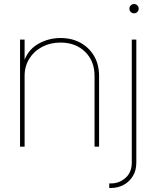

<svg xmlns="http://www.w3.org/2000/svg" viewBox="-20 -725 773 949"><path d="M101.6 -349.6V0H79.1V-529.3H101.6V-412.1H95.7Q113.3 -474.6 165.3 -505.9Q217.3 -537.1 279.3 -537.1Q335.4 -537.1 378.2 -513.4Q420.9 -489.7 445.3 -447.8Q469.7 -405.8 469.7 -349.6V0H447.3V-349.6Q447.3 -423.8 400.4 -469.2Q353.5 -514.6 279.3 -514.6Q228.5 -514.6 188.2 -493.4Q147.9 -472.2 124.8 -434.8Q101.6 -397.5 101.6 -349.6ZM631.3 -529.3H653.8V79.1Q653.8 117.7 636.5 145.8Q619.1 173.8 590.8 189Q562.5 204.1 528.8 204.1H520V181.6H528.8Q569.3 181.6 600.3 154.3Q631.3 127 631.3 79.1ZM643.1 -659.2Q633.3 -659.2 626.5 -665.8Q619.6 -672.4 619.6 -682.1Q619.6 -691.9 626.5 -698.5Q633.3 -705.1 643.1 -705.1Q652.3 -705.1 658.9 -698.5Q665.5 -691.9 665.5 -682.1Q665.5 -672.9 658.9 -666Q652.3 -659.2 643.1 -659.2Z"/></svg>

Font: Inter 24pt Thin
Style: Regular
Weight: 250
Designer: Rasmus Andersson
Foundry: rsms
Version: Version 4.001;git-66647c0bb